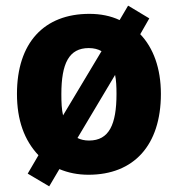

<svg xmlns="http://www.w3.org/2000/svg" viewBox="-20 -608 629 679"><path d="M549 -276C549 -367 522 -439 476 -487L508 -543L433 -588L403 -537C371 -552 335 -559 296 -559C136 -559 40 -457 40 -276C40 -183 66 -112 116 -59L78 6L154 51L190 -10C221 3 255 10 293 10C453 10 549 -94 549 -276ZM197 -275C197 -384 224 -438 294 -438C312 -438 327 -434 339 -427L203 -200C198 -221 197 -246 197 -275ZM392 -276C392 -168 366 -111 295 -111C279 -111 266 -114 254 -120L387 -343C391 -324 392 -301 392 -276Z"/></svg>

Font: Noto Sans Thai SemCond ExtBd
Style: Regular
Weight: 800
Width: 4
Designer: Monotype Design Team
Foundry: Monotype Imaging Inc.
Version: Version 2.002